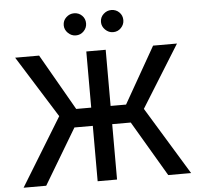

<svg xmlns="http://www.w3.org/2000/svg" viewBox="-61 -1009 1116 1072"><g transform="rotate(-5 497.0 -473.0)"><path d="M551.5 -727.3V-412.6H638.1L817.1 -727.3H951L735.1 -380L966.6 0H838.4L655.5 -310.4H551.5V0H442.8V-310.4H339.8L154.5 0H27.7L260.7 -380.7L44 -727.3H178.3L358.7 -412.6H442.8V-727.3ZM392.8 -821.7Q367.9 -821.7 348.9 -840.4Q329.9 -859 329.9 -883.9Q329.9 -910.2 348.9 -927.9Q367.9 -945.7 392.8 -945.7Q419.4 -945.7 437.3 -927.9Q455.3 -910.2 455.3 -883.9Q455.3 -859 437.3 -840.4Q419.4 -821.7 392.8 -821.7ZM601.6 -821.7Q576.7 -821.7 557.7 -840.4Q538.7 -859 538.7 -883.9Q538.7 -910.2 557.7 -927.9Q576.7 -945.7 601.6 -945.7Q628.2 -945.7 646.1 -927.9Q664.1 -910.2 664.1 -883.9Q664.1 -859 646.1 -840.4Q628.2 -821.7 601.6 -821.7Z"/></g></svg>

Font: Inter UI Medium
Style: Regular
Weight: 500
Designer: Rasmus Andersson
Foundry: rsms
Version: 3.2;8d6f07862